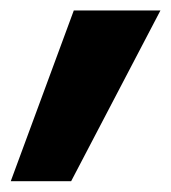

<svg xmlns="http://www.w3.org/2000/svg" viewBox="-20 -791 318 357"><path d="M112.3 -454.1H0L117.2 -771.5H278.3Z"/></svg>

Font: Lesson One Extra
Style: Regular
Weight: 800
Designer: But Ko, Victor Gaultney, Annie Olsen, Julie Remington, Don Collingsworth, Eric Hays, Becca Hirsbrunner
Version: Version 1.100